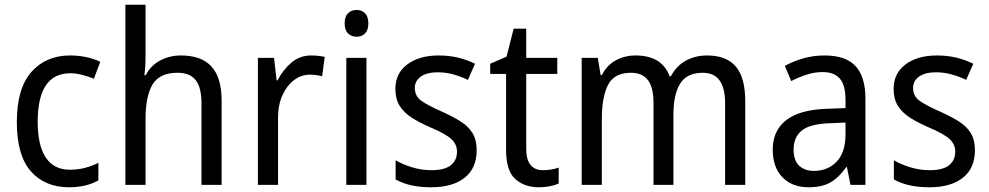

<svg xmlns="http://www.w3.org/2000/svg" viewBox="-20 -780 4174 810"><path d="M271 10Q170 10 110.5 -57Q51 -124 51 -265Q51 -407 112.5 -476.5Q174 -546 276 -546Q313 -546 346.5 -538.5Q380 -531 403 -519L376 -448Q354 -457 327 -464Q300 -471 277 -471Q139 -471 139 -266Q139 -167 173 -115.5Q207 -64 274 -64Q309 -64 339 -72Q369 -80 395 -93V-19Q344 10 271 10Z M594 -540Q594 -498 589 -463H595Q616 -504 656 -525Q696 -546 743 -546Q830 -546 872.5 -499Q915 -452 915 -355V0H830V-345Q830 -410 806 -441.5Q782 -473 729 -473Q653 -473 623.5 -423.5Q594 -374 594 -278V0H509V-760H594Z M1293 -546Q1307 -546 1322 -544.5Q1337 -543 1350 -540L1339 -458Q1315 -465 1287 -465Q1251 -465 1220.5 -442Q1190 -419 1171.5 -378Q1153 -337 1153 -284V0H1068V-536H1136L1147 -441H1151Q1174 -486 1209.5 -516Q1245 -546 1293 -546Z M1485 -738Q1506 -738 1520 -724Q1534 -710 1534 -681Q1534 -653 1520 -639Q1506 -625 1485 -625Q1463 -625 1448.5 -639Q1434 -653 1434 -681Q1434 -710 1448 -724Q1462 -738 1485 -738ZM1526 -536V0H1441V-536Z M1991 -147Q1991 -70 1940 -30Q1889 10 1800 10Q1751 10 1714 1.5Q1677 -7 1649 -23V-104Q1677 -87 1717.5 -74.5Q1758 -62 1800 -62Q1856 -62 1882 -83Q1908 -104 1908 -140Q1908 -171 1884.5 -193Q1861 -215 1795 -243Q1749 -263 1716.5 -284Q1684 -305 1666 -333.5Q1648 -362 1648 -405Q1648 -471 1698.5 -508.5Q1749 -546 1831 -546Q1874 -546 1912 -537Q1950 -528 1984 -511L1954 -443Q1925 -457 1893 -466Q1861 -475 1827 -475Q1781 -475 1755.5 -457Q1730 -439 1730 -409Q1730 -375 1756.5 -355.5Q1783 -336 1849 -307Q1893 -287 1925 -266.5Q1957 -246 1974 -217.5Q1991 -189 1991 -147Z M2271 -62Q2288 -62 2306 -65Q2324 -68 2337 -73V-6Q2303 10 2252 10Q2193 10 2154 -24.5Q2115 -59 2115 -148V-468H2048V-511L2117 -541L2147 -659H2200V-536H2331V-468H2200V-153Q2200 -62 2271 -62Z M2963 -546Q3044 -546 3084 -499.5Q3124 -453 3124 -353V0H3039V-345Q3039 -473 2945 -473Q2878 -473 2849.5 -427.5Q2821 -382 2821 -296V0H2737V-346Q2737 -411 2713.5 -442Q2690 -473 2642 -473Q2571 -473 2545 -421.5Q2519 -370 2519 -279V0H2434V-536H2502L2514 -463H2519Q2540 -505 2578 -525.5Q2616 -546 2661 -546Q2773 -546 2805 -458H2810Q2834 -503 2874 -524.5Q2914 -546 2963 -546Z M3459 -546Q3548 -546 3589.5 -501Q3631 -456 3631 -364V0H3568L3553 -75H3550Q3520 -32 3484.5 -11Q3449 10 3391 10Q3322 10 3281 -32Q3240 -74 3240 -149Q3240 -229 3296.5 -273Q3353 -317 3467 -321L3547 -324V-357Q3547 -422 3522.5 -449Q3498 -476 3451 -476Q3416 -476 3382.5 -465Q3349 -454 3318 -438L3291 -502Q3325 -521 3368 -533.5Q3411 -546 3459 -546ZM3479 -260Q3396 -257 3362 -229Q3328 -201 3328 -149Q3328 -103 3351.5 -81Q3375 -59 3414 -59Q3472 -59 3509.5 -98Q3547 -137 3547 -213V-263Z M4093 -147Q4093 -70 4042 -30Q3991 10 3902 10Q3853 10 3816 1.5Q3779 -7 3751 -23V-104Q3779 -87 3819.5 -74.5Q3860 -62 3902 -62Q3958 -62 3984 -83Q4010 -104 4010 -140Q4010 -171 3986.5 -193Q3963 -215 3897 -243Q3851 -263 3818.5 -284Q3786 -305 3768 -333.5Q3750 -362 3750 -405Q3750 -471 3800.5 -508.5Q3851 -546 3933 -546Q3976 -546 4014 -537Q4052 -528 4086 -511L4056 -443Q4027 -457 3995 -466Q3963 -475 3929 -475Q3883 -475 3857.5 -457Q3832 -439 3832 -409Q3832 -375 3858.5 -355.5Q3885 -336 3951 -307Q3995 -287 4027 -266.5Q4059 -246 4076 -217.5Q4093 -189 4093 -147Z"/></svg>

Font: Noto Sans Hebrew SemiCondensed
Style: Regular
Weight: 400
Width: 4
Designer: Monotype Design Team
Foundry: Monotype Imaging Inc.
Version: Version 2.004; ttfautohint (v1.8.4.7-5d5b)